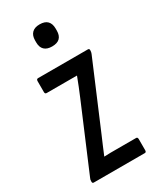

<svg xmlns="http://www.w3.org/2000/svg" viewBox="-176 -735 656 792"><g transform="rotate(-30 151.5 -338.5)"><path d="M25 0Q18 0 18 -7V-10Q18 -19 21 -24L151 -331Q160 -353 168.5 -373.5Q177 -394 185 -416V-417Q169 -417 154.5 -417Q140 -417 124 -417H41Q33 -417 33 -426V-478Q33 -488 41 -488H278Q285 -488 285 -481V-479Q285 -471 282 -464L152 -157Q143 -136 134 -115Q125 -94 116 -72V-71Q134 -72 147 -72Q160 -72 175 -72H268Q275 -72 275 -62V-10Q275 0 268 0ZM157 -572Q133 -572 120.5 -584Q108 -596 108 -619V-629Q108 -652 120.5 -664.5Q133 -677 157 -677Q182 -677 194 -664.5Q206 -652 206 -629V-619Q206 -596 194 -584Q182 -572 157 -572Z"/></g></svg>

Font: Sofia Sans Extra Condensed Medium
Style: Regular
Weight: 500
Version: Version 4.100